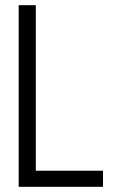

<svg xmlns="http://www.w3.org/2000/svg" viewBox="-20 -720 457 740"><path d="M377 0H52V-700H118V-62H377Z"/></svg>

Font: Kulim Park Light
Style: Regular
Weight: 300
Designer: Noponies / Dale Sattler
Foundry: Noponies
Version: Version 1.000; ttfautohint (v1.8.3)